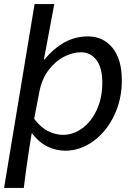

<svg xmlns="http://www.w3.org/2000/svg" viewBox="-28 -728 667 944"><path d="M142 -708H239Q225 -637 199 -495L188 -436H191Q237 -491 289.5 -520Q342 -549 405 -549Q479 -549 525 -493Q571 -437 571 -332Q571 -238 532.5 -158.5Q494 -79 429.5 -33Q365 13 293 13Q249 13 206.5 -7Q164 -27 128 -74Q105 64 89 196H-8ZM475 -322Q475 -394 446.5 -432.5Q418 -471 369 -471Q330 -471 287.5 -449.5Q245 -428 211 -383.5Q177 -339 165 -274L140 -144Q172 -101 209 -83Q246 -65 281 -65Q333 -65 377.5 -98Q422 -131 448.5 -189.5Q475 -248 475 -322Z"/></svg>

Font: Nebula Sans Medium
Style: Regular
Weight: 500
Italic angle: -9°
Designer: Paul D. Hunt for Adobe (as Source Sans)
Foundry: Nebula Entertainment & Broadcasting LLC
Version: Version 1.010